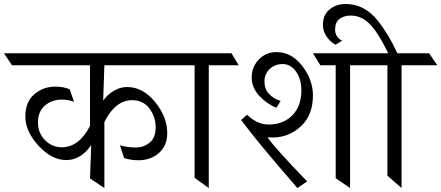

<svg xmlns="http://www.w3.org/2000/svg" viewBox="-80 -942 2211 962"><path d="M198 -508Q236 -508 269 -495L291 -432Q262 -443 230 -443Q179 -443 144.5 -412.5Q110 -382 110 -329Q110 -276 145.5 -240Q181 -204 229 -204Q316 -204 371 -311V-615H-20L-60 -675H821L861 -615H443Q443 -612 440 -527Q437 -442 437 -438Q457 -467 489.5 -486.5Q522 -506 556 -506Q636 -506 697 -431Q758 -356 758 -275Q758 -213 717 -176Q676 -139 612 -139Q578 -139 542 -150L521 -214Q560 -203 600 -203Q640 -203 670 -227.5Q700 -252 700 -304Q700 -356 669 -398Q638 -440 582 -440Q498 -440 443 -331V0L371 -48L377 -215Q325 -140 252 -140Q179 -140 113 -212Q47 -284 47 -357.5Q47 -431 91.5 -469.5Q136 -508 198 -508Z M966 -615V0L895 -51V-615H780L744 -675H1080L1116 -615Z M1266 -318Q1339 -318 1384.5 -364Q1430 -410 1430 -489Q1430 -545 1403.5 -583Q1377 -621 1336.5 -621Q1296 -621 1270.5 -595.5Q1245 -570 1245 -533.5Q1245 -497 1267 -472.5Q1289 -448 1326 -436L1305 -402Q1257 -421 1219 -462Q1181 -503 1181 -554.5Q1181 -606 1216.5 -643.5Q1252 -681 1305 -681Q1381 -681 1434.5 -611.5Q1488 -542 1488 -464Q1488 -365 1427.5 -309Q1367 -253 1285 -253Q1273 -253 1260 -254Q1304 -193 1459 -33L1410 0Q1209 -231 1128 -341L1158 -367Q1209 -318 1266 -318ZM1674 -615V0L1602 -49V-615H1525L1488 -675H1787L1826 -615Z M1932 -615V0L1861 -62V-615H1723L1681 -675H1865Q1798 -816 1739 -848Q1710 -864 1676.5 -864Q1643 -864 1621 -847Q1599 -830 1599 -793.5Q1599 -757 1634 -738L1601 -718Q1576 -731 1557 -758Q1538 -785 1538 -818Q1538 -867 1571 -894.5Q1604 -922 1652 -922Q1700 -922 1740.5 -900.5Q1781 -879 1813 -838Q1868 -769 1911 -675H2070L2111 -615Z"/></svg>

Font: Halant
Style: Regular
Weight: 400
Designer: Hitesh Malaviya (Devanagari), Satya Rajpurohit (Latin)
Foundry: Indian Type Foundry
Version: Version 1.101;PS 1.0;hotconv 1.0.78;makeotf.lib2.5.61930; tt